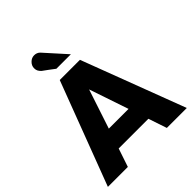

<svg xmlns="http://www.w3.org/2000/svg" viewBox="-240 -1028 1170 1170"><g transform="rotate(-45 345.0 -442.5)"><path d="M5 0 258 -668H432L685 0H513L473 -119H217L177 0ZM260 -247H430L344 -501ZM292 -731Q273 -745 255 -759Q237 -773 218 -786Q208 -796 203 -805.5Q198 -815 198 -829Q198 -851 215 -868Q232 -885 254 -885Q277 -885 292 -870L417 -731Z"/></g></svg>

Font: Atkinson Hyperlegible
Style: Bold
Weight: 700
Designer: Elliott Scott, Megan Eiswerth, Linus Boman, Theodore Petrosky
Foundry: Braille Institute
Version: Version 1.006; ttfautohint (v1.8.3)